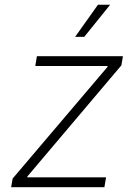

<svg xmlns="http://www.w3.org/2000/svg" viewBox="-20 -780 572 800"><path d="M26.4 0 32.7 -36.1 427.7 -501 428.2 -504.9H127L133.8 -545.9H492.2L485.8 -507.8L94.2 -44.9L93.8 -41H421.9L415 0ZM293 -626.5 388.2 -760.3H439L331.1 -626.5Z"/></svg>

Font: Inter Extra Light
Style: Italic
Weight: 200
Italic angle: -9.39999°
Designer: Rasmus Andersson
Foundry: rsms
Version: Version 4.000;git-3c8e0fc